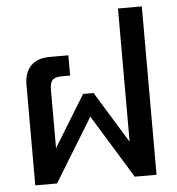

<svg xmlns="http://www.w3.org/2000/svg" viewBox="-52 -762 747 811"><g transform="rotate(-5 322.0 -357.0)"><path d="M64.9 0V-425.8Q64.9 -478.5 92.8 -506.8Q120.6 -535.2 172.9 -535.2H252V-449.2H215.8Q188.5 -449.2 177.2 -437.7Q166 -426.3 166 -397.9V-148.9L299.8 -367.2H344.2L478 -148.9V-713.9H579.1V0H486.8L321.8 -269L157.2 0Z"/></g></svg>

Font: Prompt
Style: Regular
Weight: 400
Designer: Katatrad Team
Foundry: CadsonDemak
Version: Version 1.000;PS 001.000;hotconv 1.0.88;makeotf.lib2.5.64775